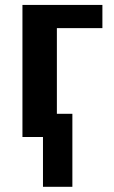

<svg xmlns="http://www.w3.org/2000/svg" viewBox="-20 -548 457 768"><path d="M151.9 0H69.8V-528.3H389.6V-435.5H207.5V-92.8H269.5V199.2H151.9Z"/></svg>

Font: Arimo
Style: Bold
Weight: 700
Designer: Steve Matteson
Foundry: Monotype Imaging Inc.
Version: Version 1.33